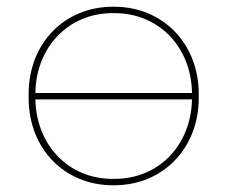

<svg xmlns="http://www.w3.org/2000/svg" viewBox="-20 -545 675 570"><path d="M315 5H319C464 5 570 -105 570 -254V-266C570 -415 464 -525 319 -525H315C171 -525 65 -416 65 -266V-254C65 -104 171 5 315 5ZM85 -269C87 -406 184 -506 314 -506H320C451 -506 548 -406 550 -269ZM314 -14C184 -14 88 -113 85 -250H550C547 -113 451 -14 320 -14Z"/></svg>

Font: Fixel Display Thin
Style: Regular
Weight: 100
Designer: AlfaBravo + MacPaw
Foundry: Kyrylo Tkachov, Marchela Mozhyna, Serhii Makarenko, Maria Weinstein, Zakhar Kryvoshyya
Version: Version 1.211